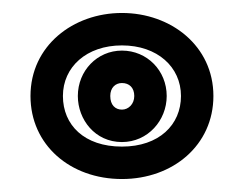

<svg xmlns="http://www.w3.org/2000/svg" viewBox="-20 -920 377 296"><path d="M77 -772C77 -816.7 113.4 -850 168 -850C222.6 -850 259 -816.7 259 -772C259 -727.6 225.2 -694 168 -694C109.8 -694 77 -727.4 77 -772ZM27 -772C27 -696.6 88.2 -644 168 -644C246.8 -644 309 -696.4 309 -772C309 -849.3 243.4 -900 168 -900C92.6 -900 27 -849.3 27 -772ZM100 -772C100 -735.8 126.4 -701 168 -701C208 -701 237 -734.5 237 -772C237 -811.1 206.8 -842 168 -842C129.8 -842 100 -810.9 100 -772ZM150 -772C150 -785.1 158.2 -792 168 -792C179.2 -792 187 -784.9 187 -772C187 -759.5 178 -751 168 -751C157.6 -751 150 -758.2 150 -772Z"/></svg>

Font: Hussar Ekologiczny
Style: Regular
Weight: 400
Foundry: Cannot Into Space Fonts
Version: Version 0.97